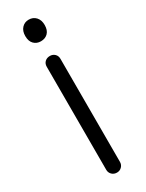

<svg xmlns="http://www.w3.org/2000/svg" viewBox="-189 -723 580 763"><g transform="rotate(-30 100.5 -341.0)"><path d="M101 10Q87 10 78 1Q69 -8 69 -21V-494Q69 -508 78 -516.5Q87 -525 101 -525Q114 -525 123 -516.5Q132 -508 132 -494V-21Q132 -8 123 1Q114 10 101 10ZM100 -593Q81 -593 68.5 -605.5Q56 -618 56 -642Q56 -665 68.5 -678.5Q81 -692 100 -692Q120 -692 132.5 -678.5Q145 -665 145 -642Q145 -618 132.5 -605.5Q120 -593 100 -593Z"/></g></svg>

Font: National Park Light
Style: Regular
Weight: 300
Designer: Andrea Herstowski, Ben Hoepner
Version: Version 1.009